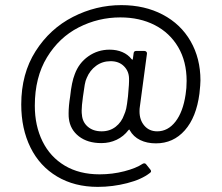

<svg xmlns="http://www.w3.org/2000/svg" viewBox="-20 -637 867 750"><path d="M763 -323Q763 -307 759 -271Q747 -179 702 -128Q657 -77 589 -77Q554 -77 527.5 -90Q501 -103 487 -128Q486 -133 482 -129Q463 -104 435.5 -91Q408 -78 376 -78Q322 -78 288 -104.5Q254 -131 249 -174Q248 -180 248 -194Q248 -223 254 -260Q260 -317 272 -347Q288 -391 325 -417Q362 -443 408 -443Q436 -443 458 -433.5Q480 -424 494 -406Q496 -404 497.5 -404Q499 -404 499 -407L502 -429Q503 -438 512 -438H544Q549 -438 552 -434.5Q555 -431 554 -427L526 -218Q525 -213 525 -202Q525 -168 544 -146Q563 -124 594 -124Q636 -124 665.5 -162Q695 -200 705 -268Q709 -292 709 -321Q709 -397 676 -453Q643 -509 584.5 -539Q526 -569 450 -569Q364 -569 287.5 -530Q211 -491 163.5 -413Q116 -335 116 -224Q116 -146 146 -85Q176 -24 233 10Q290 44 369 44Q419 44 465.5 32Q512 20 537 3Q540 1 544 1Q548 1 551 5L567 25Q570 28 570 32Q570 36 565 39Q533 64 476.5 78.5Q420 93 362 93Q271 93 203 52.5Q135 12 99 -61Q63 -134 63 -229Q63 -349 119 -437Q175 -525 265 -571Q355 -617 454 -617Q545 -617 615.5 -580Q686 -543 724.5 -476Q763 -409 763 -323ZM480 -261Q485 -313 484 -332Q483 -360 463.5 -379Q444 -398 412 -398Q380 -398 355.5 -380Q331 -362 319 -333Q314 -323 311 -306Q308 -289 304 -259Q299 -223 299 -205Q299 -194 300 -189Q302 -160 323 -142Q344 -124 377 -124Q409 -124 432 -142Q455 -160 465 -189Q470 -200 473 -213Q476 -226 480 -261Z"/></svg>

Font: Amber EN
Style: Regular
Weight: 400
Designer: Jeremy Tribby
Foundry: Tribby Type Co.
Version: Version 1.403 November 24, 2021